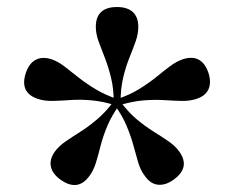

<svg xmlns="http://www.w3.org/2000/svg" viewBox="-20 -794 664 547"><path d="M323.5 -502H304Q304 -542 296.2 -573.2Q288.5 -604.5 278.5 -629.8Q268.5 -655 260.8 -676.2Q253 -697.5 253 -717.5Q253 -774 313.5 -774Q342.5 -774 358.2 -759.8Q374 -745.5 374 -717.5Q374 -697.5 366.5 -676.2Q359 -655 348.8 -629.8Q338.5 -604.5 331 -573.2Q323.5 -542 323.5 -502ZM316.5 -511 310.5 -493.5Q272.5 -505.5 240.2 -508.2Q208 -511 180.8 -509Q153.5 -507 130.2 -506.5Q107 -506 88.5 -512Q35 -529.5 53.5 -586Q62.5 -613 81 -623.2Q99.5 -633.5 126 -625.5Q145 -619 163 -605.2Q181 -591.5 202.2 -574.5Q223.5 -557.5 251.2 -540.5Q279 -523.5 316.5 -511ZM305.5 -507.5 321 -496.5Q298 -464.5 285.5 -434.5Q273 -404.5 266.5 -378.2Q260 -352 253.2 -330.2Q246.5 -308.5 235 -293Q202 -247 152.5 -282Q129.5 -298.5 125 -319.2Q120.5 -340 136.5 -362.5Q148.5 -378.5 167.5 -391.5Q186.5 -404.5 209.5 -419Q232.5 -433.5 257.2 -454.5Q282 -475.5 305.5 -507.5ZM305.5 -496.5 321 -507.5Q344.5 -475 369.5 -454.2Q394.5 -433.5 417.8 -419Q441 -404.5 460 -391.5Q479 -378.5 490.5 -362.5Q523.5 -317 474.5 -282Q451.5 -265.5 430 -267.8Q408.5 -270 392.5 -293Q380.5 -308.5 374 -330.2Q367.5 -352 360.5 -378.2Q353.5 -404.5 341.2 -434.2Q329 -464 305.5 -496.5ZM310.5 -510.5Q348.5 -523 376 -540Q403.5 -557 424.8 -574.2Q446 -591.5 464.2 -605.2Q482.5 -619 501.5 -625.5Q555 -642 574 -586Q582.5 -559 574 -539.8Q565.5 -520.5 539 -512Q520 -506 497 -506.5Q474 -507 446.8 -508.8Q419.5 -510.5 387 -507.8Q354.5 -505 316.5 -493Z"/></svg>

Font: Fraunces Medium
Style: Regular
Weight: 500
Version: Version 1.000;[b76b70a41]